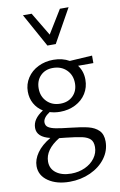

<svg xmlns="http://www.w3.org/2000/svg" viewBox="-106 -764 695 1110"><g transform="rotate(-10 241.5 -208.5)"><path d="M37 167Q37 128 64 89.5Q91 51 144 20Q67 2 67 -52Q67 -79 82.5 -101.5Q98 -124 129 -144Q97 -164 79.5 -195.5Q62 -227 62 -266Q62 -310 85.5 -346Q109 -382 149.5 -402Q190 -422 239 -422Q292 -422 332 -399L464 -407V-363H374Q402 -327 402 -277Q402 -232 379.5 -196Q357 -160 316.5 -139.5Q276 -119 226 -119Q195 -119 166 -128Q126 -102 126 -74Q126 -55 141 -45Q156 -35 185 -29.5Q214 -24 269 -18Q335 -11 372.5 -1.5Q410 8 432.5 30.5Q455 53 455 95Q455 149 422 193.5Q389 238 333 263.5Q277 289 211 289Q135 289 86 255.5Q37 222 37 167ZM339 -267Q339 -315 308 -345.5Q277 -376 228 -376Q183 -376 155 -347.5Q127 -319 127 -273Q127 -226 157.5 -195.5Q188 -165 236 -165Q282 -165 310.5 -193.5Q339 -222 339 -267ZM111 -706H162L244 -569L328 -706H379L269 -509H220ZM228 244Q272 244 309 227Q346 210 367.5 180.5Q389 151 389 116Q389 85 373.5 70Q358 55 327.5 48Q297 41 233 34L194 30Q107 83 107 153Q107 195 140 219.5Q173 244 228 244Z"/></g></svg>

Font: LXGW Bright GB
Style: Regular
Weight: 400
Designer: Christian Thalmann (Catharsis Fonts)
Foundry: LXGW / Christian Thalmann (Catharsis Fonts) / Fontworks Inc.
Version: Version 5.510